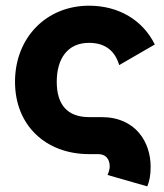

<svg xmlns="http://www.w3.org/2000/svg" viewBox="-20 -541 576 674"><path d="M292.5 -129.9C216.8 -129.9 179.2 -173.3 179.2 -253.9C179.2 -334.5 216.8 -390.6 292.5 -390.6C349.6 -390.6 383.8 -362.3 398.4 -312.5L523.4 -384.8C481.4 -470.2 397 -521 292.5 -521C142.6 -521 32.7 -408.7 32.7 -253.9C32.7 -99.1 142.6 0 292.5 0H324.7C351.1 0 365.2 17.1 365.2 43.9C365.2 52.7 360.8 66.4 357.4 73.2L497.1 113.3C504.9 93.3 508.8 74.7 508.8 43.9C508.8 -41 457 -129.9 336.4 -129.9Z"/></svg>

Font: Giphurs ExtraBold
Style: Regular
Weight: 800
Version: Version 1.000